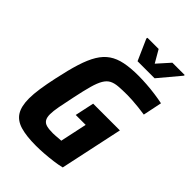

<svg xmlns="http://www.w3.org/2000/svg" viewBox="-258 -993 1107 1107"><g transform="rotate(45 295.0 -439.5)"><path d="M253 8Q175 8 126 -6.5Q77 -21 54.5 -57Q32 -93 32 -157Q32 -193 39 -240Q46 -287 59 -347Q77 -432 96 -492.5Q115 -553 139 -592.5Q163 -632 196 -654.5Q229 -677 275.5 -686.5Q322 -696 386 -696Q417 -696 453.5 -693.5Q490 -691 526 -686Q562 -681 590 -675L566 -559Q540 -563 512 -566Q484 -569 459.5 -570.5Q435 -572 420 -572Q377 -572 347 -569.5Q317 -567 297 -556.5Q277 -546 262.5 -521.5Q248 -497 236 -454Q224 -411 210 -344Q197 -284 189.5 -243.5Q182 -203 182 -178Q182 -151 191.5 -136.5Q201 -122 220.5 -117Q240 -112 272 -112Q282 -112 294 -113Q306 -114 317.5 -115Q329 -116 336 -116L371 -280H290L315 -397H533L451 -13Q423 -6 388 -1.5Q353 3 318.5 5.5Q284 8 253 8ZM323 -751 266 -880 268 -887H359L403 -811L471 -887H572L570 -880L462 -751Z"/></g></svg>

Font: Saira SemiCondensed
Style: Bold Italic
Weight: 700
Width: 4
Italic angle: -12°
Designer: Hector Gatti with collaboration of the Omnibus-Type team
Foundry: Omnibus-Type
Version: Version 1.101